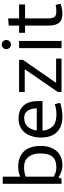

<svg xmlns="http://www.w3.org/2000/svg" viewBox="703 -1419 726 2172"><g transform="rotate(-90 1066.0 -333.0)"><path d="M72.5 0V-665H153.8V-467.5Q202.5 -490 270 -490Q371.2 -490 435 -430Q501.2 -363.8 501.2 -235Q501.2 -123.8 444.4 -56.9Q387.5 10 281.2 10Q211.2 10 145 -33.8L130 0ZM416.2 -240Q416.2 -323.8 376.9 -373.8Q337.5 -423.8 260 -423.8Q201.2 -423.8 153.8 -405V-87.5Q182.5 -72.5 205.6 -65.6Q228.8 -58.8 261.2 -58.8Q341.2 -58.8 378.8 -102.5Q416.2 -146.2 416.2 -240Z M1008.8 -268.8V-225L1003.8 -215H675Q675 -153.8 721.2 -101.2Q765 -57.5 857.5 -57.5Q918.8 -57.5 973.8 -76.2L988.8 -16.2Q912.5 10 835 10Q718.8 10 657.5 -52.5Q596.2 -115 596.2 -231.2Q596.2 -341.2 650 -412.5Q707.5 -486.2 811.2 -486.2Q906.2 -486.2 957.5 -429.4Q1008.8 -372.5 1008.8 -268.8ZM820 -422.5Q753.8 -422.5 718.8 -382.5Q683.8 -342.5 676.2 -280H926.2Q926.2 -342.5 899.4 -382.5Q872.5 -422.5 820 -422.5Z M1475 -437.5 1215 -61.2H1488.8V0H1111.2V-41.2L1368.8 -416.2H1111.2V-480H1475Z M1596.2 -625Q1596.2 -645 1611.2 -660.6Q1626.2 -676.2 1648.8 -676.2Q1670 -676.2 1685 -660.6Q1700 -645 1700 -625Q1700 -603.8 1685.6 -588.1Q1671.2 -572.5 1648.8 -572.5Q1626.2 -572.5 1611.2 -588.1Q1596.2 -603.8 1596.2 -625ZM1688.8 0H1607.5V-480H1688.8Z M1862.5 -148.8V-412.5H1781.2V-480H1862.5V-597.5L1943.8 -603.8V-480H2101.2V-412.5H1943.8V-153.8Q1943.8 -103.8 1959.4 -81.2Q1975 -58.8 2020 -58.8Q2062.5 -58.8 2096.2 -66.2L2110 -11.2Q2053.8 10 1996.2 10Q1923.8 10 1893.1 -29.4Q1862.5 -68.8 1862.5 -148.8Z"/></g></svg>

Font: Cambay
Style: Regular
Weight: 400
Designer: Pooja Saxena
Foundry: Pooja Saxena
Version: Version 1.181;PS 001.181;hotconv 1.0.70;makeotf.lib2.5.58329